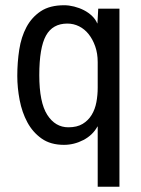

<svg xmlns="http://www.w3.org/2000/svg" viewBox="-20 -559 540 733"><path d="M353 -322Q353 -355 343.5 -382Q334 -409 318.5 -428.5Q303 -448 282 -458.5Q261 -469 237 -469Q181 -469 155.5 -423Q130 -377 130 -272Q130 -168 160.5 -120.5Q191 -73 241 -73Q274 -73 295.5 -86Q317 -99 330 -120.5Q343 -142 348 -169Q353 -196 353 -224ZM224 -6Q173 -6 139 -30Q105 -54 84.5 -92Q64 -130 55 -177Q46 -224 46 -269Q46 -321 53.5 -369.5Q61 -418 81 -455.5Q101 -493 135.5 -516Q170 -539 225 -539Q243 -539 263 -534Q283 -529 300.5 -520Q318 -511 331.5 -498Q345 -485 351 -470H352L355 -526H436V154H353V-76H352Q334 -43 298.5 -24.5Q263 -6 224 -6Z"/></svg>

Font: D2Coding ligature
Style: Regular
Weight: 400
Monospace: yes
Designer: Yong-Rak Park; Jeong-Hwan Yoon; Sang-Min Lee;
Foundry: NHN Corporation
Version: Version 1.3.2; Build 20180524